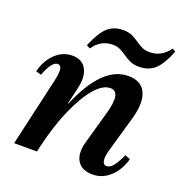

<svg xmlns="http://www.w3.org/2000/svg" viewBox="-129 -816 889 941"><g transform="rotate(20 315.5 -345.5)"><path d="M42 0 124 -359Q142 -438 111 -438Q80 -438 51 -360L23 -368Q38 -428 76.5 -464.5Q115 -501 164 -501Q215 -501 236.5 -463.5Q258 -426 244 -364L223 -272H225Q321 -501 456 -501Q523 -501 546.5 -452.5Q570 -404 546 -317L492 -128Q481 -92 484.5 -70.5Q488 -49 505 -49Q522 -49 538 -67.5Q554 -86 575 -131L602 -120Q584 -58 544.5 -22.5Q505 13 455 13Q397 13 374.5 -25Q352 -63 371 -128L417 -291Q453 -415 394 -415Q354 -415 312 -365.5Q270 -316 232 -229Q194 -142 168 -30L161 0ZM488 -561Q461 -561 442 -569.5Q423 -578 406.5 -589.5Q390 -601 372.5 -610Q355 -619 333 -619Q269 -619 232 -563L213 -573Q243 -646 275 -675Q307 -704 357 -704Q383 -704 402.5 -695Q422 -686 438 -674.5Q454 -663 471.5 -654.5Q489 -646 512 -646Q575 -646 613 -701L631 -692Q602 -619 570 -590Q538 -561 488 -561Z"/></g></svg>

Font: Platypi Medium
Style: Italic
Weight: 500
Italic angle: -13°
Designer: David Sargent
Foundry: Bolt Cutter Type
Version: Version 1.200; ttfautohint (v1.8.4.7-5d5b)